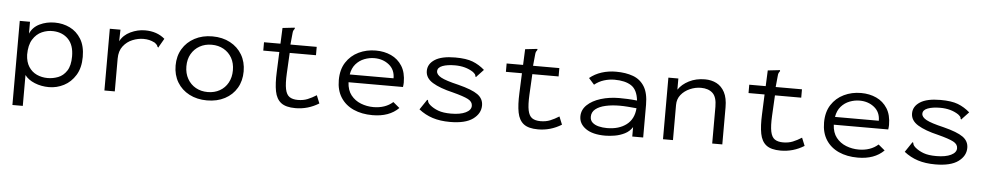

<svg xmlns="http://www.w3.org/2000/svg" viewBox="-41 -918 7281 1419"><g transform="rotate(5 3600.0 -208.5)"><path d="M70 167V-457H146V-369Q167 -418 217.5 -442.5Q268 -467 329 -467Q390 -467 441.5 -442Q493 -417 525 -365Q557 -313 557 -232Q557 -151 523.5 -96.5Q490 -42 437.5 -15Q385 12 327 12Q270 12 221 -8Q172 -28 147 -62V167ZM312 -54Q351 -54 389 -68.5Q427 -83 452.5 -121.5Q478 -160 478 -229Q478 -312 436 -356Q394 -400 325 -403Q281 -405 240 -387Q199 -369 172.5 -326.5Q146 -284 146 -213Q148 -159 171 -123.5Q194 -88 231 -71Q268 -54 312 -54Z M738 -457H817L815 -371Q839 -418 891.5 -443Q944 -468 999 -468Q1088 -468 1146 -418L1112 -359L1108 -350L1101 -354Q1099 -362 1094.5 -368Q1090 -374 1077 -384Q1055 -395 1035.5 -399.5Q1016 -404 993 -404Q953 -404 912 -387.5Q871 -371 843 -335Q815 -299 815 -242V1H738Z M1499 8Q1425 8 1367.5 -22Q1310 -52 1278 -105.5Q1246 -159 1246 -229Q1246 -299 1278 -352.5Q1310 -406 1367.5 -436.5Q1425 -467 1499 -467Q1574 -467 1631 -436.5Q1688 -406 1719.5 -352.5Q1751 -299 1751 -229Q1751 -159 1719.5 -105.5Q1688 -52 1631 -22Q1574 8 1499 8ZM1499 -54Q1549 -54 1588 -76Q1627 -98 1649 -138Q1671 -178 1671 -230Q1671 -283 1649 -322Q1627 -361 1588 -383Q1549 -405 1499 -405Q1449 -405 1410 -383Q1371 -361 1348.5 -322Q1326 -283 1326 -230Q1326 -178 1348.5 -138Q1371 -98 1410 -76Q1449 -54 1499 -54Z M2155 8Q2084 8 2048.5 -19.5Q2013 -47 2002 -103.5Q1991 -160 1995 -248L2001 -395H1882V-457H2004L2009 -574L2089 -583L2099 -584L2100 -577Q2095 -570 2091 -563Q2087 -556 2086 -539L2078 -457H2273V-395H2078L2070 -243Q2066 -167 2074.5 -126Q2083 -85 2106 -69.5Q2129 -54 2168 -54Q2208 -54 2240 -67Q2272 -80 2305 -101L2329 -42Q2248 8 2155 8Z M2727 10Q2647 10 2586 -17.5Q2525 -45 2491 -98Q2457 -151 2457 -227Q2457 -305 2491.5 -358.5Q2526 -412 2584 -440Q2642 -468 2711 -468Q2774 -468 2825 -444.5Q2876 -421 2906.5 -373Q2937 -325 2937 -250Q2937 -242 2936 -233.5Q2935 -225 2934 -217H2530Q2533 -158 2562 -121.5Q2591 -85 2635.5 -67.5Q2680 -50 2729 -50Q2772 -50 2808.5 -62.5Q2845 -75 2873 -100L2921 -60Q2851 10 2727 10ZM2534 -275H2859Q2859 -339 2814 -375Q2769 -411 2705 -411Q2668 -411 2631.5 -397Q2595 -383 2568.5 -353Q2542 -323 2534 -275Z M3302 10Q3229 10 3173 -8Q3117 -26 3070 -63L3115 -130L3121 -139L3127 -135Q3128 -126 3131.5 -119Q3135 -112 3147 -101Q3173 -79 3209.5 -65.5Q3246 -52 3304 -52Q3373 -52 3413 -71.5Q3453 -91 3453 -123Q3453 -153 3419.5 -170.5Q3386 -188 3305 -209Q3207 -232 3153 -265Q3099 -298 3099 -351Q3099 -403 3149.5 -435.5Q3200 -468 3300 -468Q3382 -468 3430 -449.5Q3478 -431 3519 -395L3472 -345L3465 -337L3460 -342Q3460 -351 3455.5 -357Q3451 -363 3439 -373Q3383 -410 3303 -410Q3247 -410 3211 -396.5Q3175 -383 3175 -355Q3175 -330 3210.5 -310.5Q3246 -291 3340 -269Q3443 -243 3485.5 -212.5Q3528 -182 3528 -132Q3528 -72 3472 -31Q3416 10 3302 10Z M3955 8Q3884 8 3848.5 -19.5Q3813 -47 3802 -103.5Q3791 -160 3795 -248L3801 -395H3682V-457H3804L3809 -574L3889 -583L3899 -584L3900 -577Q3895 -570 3891 -563Q3887 -556 3886 -539L3878 -457H4073V-395H3878L3870 -243Q3866 -167 3874.5 -126Q3883 -85 3906 -69.5Q3929 -54 3968 -54Q4008 -54 4040 -67Q4072 -80 4105 -101L4129 -42Q4048 8 3955 8Z M4454 11Q4360 11 4309.5 -24.5Q4259 -60 4259 -115Q4259 -164 4296.5 -200Q4334 -236 4397 -255.5Q4460 -275 4535 -275Q4563 -275 4596.5 -273.5Q4630 -272 4666 -268Q4657 -348 4611.5 -377.5Q4566 -407 4487 -407Q4448 -407 4409.5 -395Q4371 -383 4339 -357L4298 -403Q4337 -435 4387 -451Q4437 -467 4493 -467Q4566 -467 4620 -447Q4674 -427 4704.5 -378Q4735 -329 4735 -243V0H4654V-70Q4633 -37 4598 -19.5Q4563 -2 4524.5 4.5Q4486 11 4454 11ZM4336 -119Q4336 -92 4354 -76Q4372 -60 4400.5 -53Q4429 -46 4462 -46Q4550 -46 4605.5 -88Q4661 -130 4667 -211Q4636 -214 4603 -216.5Q4570 -219 4543 -219Q4485 -219 4438 -208.5Q4391 -198 4363.5 -176Q4336 -154 4336 -119Z M4882 0V-457H4956V-374Q4983 -415 5035 -441.5Q5087 -468 5153 -468Q5201 -468 5239 -448.5Q5277 -429 5299.5 -386.5Q5322 -344 5322 -275V0H5247V-273Q5247 -345 5215.5 -374Q5184 -403 5129 -403Q5087 -403 5047 -385.5Q5007 -368 4981.5 -336.5Q4956 -305 4956 -261V0Z M5755 8Q5684 8 5648.5 -19.5Q5613 -47 5602 -103.5Q5591 -160 5595 -248L5601 -395H5482V-457H5604L5609 -574L5689 -583L5699 -584L5700 -577Q5695 -570 5691 -563Q5687 -556 5686 -539L5678 -457H5873V-395H5678L5670 -243Q5666 -167 5674.5 -126Q5683 -85 5706 -69.5Q5729 -54 5768 -54Q5808 -54 5840 -67Q5872 -80 5905 -101L5929 -42Q5848 8 5755 8Z M6327 10Q6247 10 6186 -17.5Q6125 -45 6091 -98Q6057 -151 6057 -227Q6057 -305 6091.5 -358.5Q6126 -412 6184 -440Q6242 -468 6311 -468Q6374 -468 6425 -444.5Q6476 -421 6506.5 -373Q6537 -325 6537 -250Q6537 -242 6536 -233.5Q6535 -225 6534 -217H6130Q6133 -158 6162 -121.5Q6191 -85 6235.5 -67.5Q6280 -50 6329 -50Q6372 -50 6408.5 -62.5Q6445 -75 6473 -100L6521 -60Q6451 10 6327 10ZM6134 -275H6459Q6459 -339 6414 -375Q6369 -411 6305 -411Q6268 -411 6231.5 -397Q6195 -383 6168.5 -353Q6142 -323 6134 -275Z M6902 10Q6829 10 6773 -8Q6717 -26 6670 -63L6715 -130L6721 -139L6727 -135Q6728 -126 6731.5 -119Q6735 -112 6747 -101Q6773 -79 6809.5 -65.5Q6846 -52 6904 -52Q6973 -52 7013 -71.5Q7053 -91 7053 -123Q7053 -153 7019.5 -170.5Q6986 -188 6905 -209Q6807 -232 6753 -265Q6699 -298 6699 -351Q6699 -403 6749.5 -435.5Q6800 -468 6900 -468Q6982 -468 7030 -449.5Q7078 -431 7119 -395L7072 -345L7065 -337L7060 -342Q7060 -351 7055.5 -357Q7051 -363 7039 -373Q6983 -410 6903 -410Q6847 -410 6811 -396.5Q6775 -383 6775 -355Q6775 -330 6810.5 -310.5Q6846 -291 6940 -269Q7043 -243 7085.5 -212.5Q7128 -182 7128 -132Q7128 -72 7072 -31Q7016 10 6902 10Z"/></g></svg>

Font: Inconsolata Expanded
Style: Regular
Weight: 400
Width: 7
Monospace: yes
Designer: Raph Levien, Cyreal, Brenton Simpson
Foundry: Raph Levien, Cyreal, Google
Version: Version 3.000; ttfautohint (v1.8.2.53-6de2)